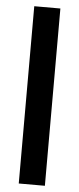

<svg xmlns="http://www.w3.org/2000/svg" viewBox="-54 -790 339 820"><g transform="rotate(5 115.0 -380.0)"><path d="M171 0V-760H59V0Z"/></g></svg>

Font: Noto Sans Devanagari ExtraCondensed SemiBold
Style: Regular
Weight: 600
Width: 2
Designer: Jelle Bosma - Monotype Design Team
Foundry: Monotype Imaging Inc.
Version: Version 2.004